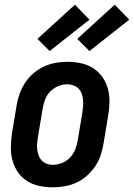

<svg xmlns="http://www.w3.org/2000/svg" viewBox="-20 -792 572 820"><path d="M206 8Q176 8 147.5 2Q119 -4 95.5 -19Q72 -34 56.5 -56.5Q41 -79 33.5 -106.5Q26 -134 26.5 -163.5Q27 -193 31 -222L51 -342Q55 -367 64 -392Q73 -417 87.5 -439Q102 -461 123 -479Q144 -497 168 -508Q192 -519 217 -523.5Q242 -528 267 -528Q297 -528 325.5 -522Q354 -516 377.5 -501Q401 -486 417 -463.5Q433 -441 440.5 -413.5Q448 -386 447.5 -356.5Q447 -327 442 -298L422 -178Q418 -153 409.5 -128Q401 -103 386 -81Q371 -59 350.5 -41Q330 -23 306 -12Q282 -1 256.5 3.5Q231 8 206 8ZM206 -88Q225 -88 245 -96Q265 -104 279.5 -119.5Q294 -135 301.5 -154.5Q309 -174 312 -193L332 -313Q334 -327 335 -340.5Q336 -354 334.5 -367.5Q333 -381 328.5 -393Q324 -405 315 -414Q306 -423 293.5 -427.5Q281 -432 267 -432Q248 -432 228.5 -424Q209 -416 194 -400.5Q179 -385 172 -365.5Q165 -346 162 -327L142 -207Q140 -193 138.5 -179.5Q137 -166 139 -152.5Q141 -139 145.5 -127Q150 -115 159 -106Q168 -97 180 -92.5Q192 -88 206 -88ZM362 -574 310 -626 470 -772 532 -708ZM192 -574 140 -626 300 -772 362 -708Z"/></svg>

Font: Iosevka Custom
Style: Bold Italic
Weight: 700
Italic angle: -9°
Designer: Belleve Invis
Foundry: Belleve Invis
Version: Version 30.3.1; ttfautohint (v1.8.3)